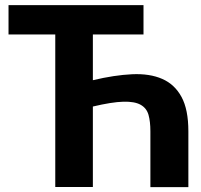

<svg xmlns="http://www.w3.org/2000/svg" viewBox="-20 -746 802 766"><path d="M731.5 0.5H580V-222.5Q580 -261 572.5 -287.8Q565 -314.5 541 -328Q517 -341.5 471.8 -340.2Q426.5 -339 350.5 -321V0H200.5V-608.5H14V-725.5H552.5V-608.5H350.5V-426Q436.5 -446.5 507 -449.8Q577.5 -453 627.2 -431.2Q677 -409.5 704.2 -359.2Q731.5 -309 731.5 -222Z"/></svg>

Font: Lato Heavy
Style: Regular
Weight: 800
Designer: Lukasz Dziedzic
Foundry: tyPoland Lukasz Dziedzic
Version: Version 2.007; 2014-02-27